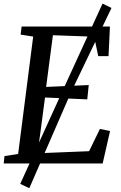

<svg xmlns="http://www.w3.org/2000/svg" viewBox="-20 -887 656 1042"><path d="M0.1 0 4.3 -39.8 78.4 -51.5 160.1 -688.5 92 -699.1 97.3 -743H576.6L569 -582.5H513.1L491 -687.8L267.2 -695.8L230.3 -415.3L461.6 -425.4L453.6 -347.7L224.3 -357.9L184.2 -55.2L463.5 -66.5L522.2 -187.1L577.3 -175.9L537.2 0ZM89.8 111 327.8 -412.3 536.5 -867.5 585.1 -843.8 367.8 -391.2 139.1 134.3Z"/></svg>

Font: Merriweather Light
Style: Italic
Weight: 300
Italic angle: -7.8°
Designer: Eben Sorkin
Foundry: Eben Sorkin
Version: Version 2.101